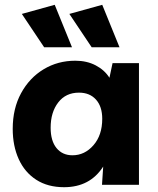

<svg xmlns="http://www.w3.org/2000/svg" viewBox="-20 -770 658 800"><path d="M559 -507V0H405L410 -76Q355 10 247 10Q179 10 131 -21Q83 -52 58 -107Q33 -162 33 -233Q33 -318 68 -382Q103 -446 162 -481.5Q221 -517 294 -517Q342 -517 379 -497.5Q416 -478 436 -446L449 -507ZM309 -384Q254 -384 222.5 -343Q191 -302 191 -238Q191 -183 215.5 -153Q240 -123 282 -123Q333 -123 369.5 -165Q406 -207 406 -275Q406 -326 380 -355Q354 -384 309 -384ZM362 -573 269 -712 406 -750 478 -573ZM164 -573 71 -712 208 -750 280 -573Z"/></svg>

Font: Livvic
Style: Bold
Weight: 700
Designer: Jacques Le Bailly, Baron von Fonthausen
Version: Version 1.001; ttfautohint (v1.8.2)